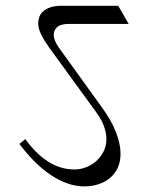

<svg xmlns="http://www.w3.org/2000/svg" viewBox="-20 -665 537 682"><path d="M399.9 -644.5 437 -580.1H225.6Q195.3 -580.1 183.1 -568.8Q170.9 -557.6 170.9 -542Q170.9 -530.8 175.8 -519.3Q180.7 -507.8 188.5 -496.6L339.8 -286.6Q376.5 -236.3 392.3 -194.6Q408.2 -152.8 408.2 -119.1Q408.2 -90.8 398.2 -69.1Q388.2 -47.4 370.6 -32.7Q353 -18.1 329.6 -10.5Q306.2 -2.9 279.3 -2.9Q250 -2.9 220.2 -13.2Q190.4 -23.4 161.1 -43Q131.8 -62.5 103.5 -90.6Q75.2 -118.7 48.8 -153.8L69.8 -170.9Q148.4 -63 244.1 -63Q264.6 -63 284.9 -70.6Q305.2 -78.1 321.3 -92.3Q337.4 -106.4 347.7 -126.5Q357.9 -146.5 357.9 -171.4Q357.9 -192.4 349.6 -215.8Q341.3 -239.3 322.3 -265.6L154.3 -496.6Q136.7 -521 126.2 -542.5Q115.7 -564 115.7 -582.5Q115.7 -594.2 119.9 -605.5Q124 -616.7 133.8 -625.2Q143.6 -633.8 159.7 -639.2Q175.8 -644.5 200.2 -644.5Z"/></svg>

Font: Kurinto Seri
Style: Regular
Weight: 400
Designer: Kurinto was developed by Clint Goss from a range of fonts that are compatible with the SIL Open Font License Version 1.1
Foundry: Clinton F. Goss
Version: Version 2.196; July 25, 2020